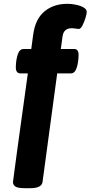

<svg xmlns="http://www.w3.org/2000/svg" viewBox="-20 -780 475 1007"><path d="M110 207Q74 207 61 198.5Q48 190 48 175Q50 159 56 114Q62 69 70.5 6Q79 -57 89 -128Q99 -199 108.5 -268.5Q118 -338 126 -395H88Q62 -395 63 -429Q64 -468 73.5 -495.5Q83 -523 104 -523H144L154 -598Q165 -680 213 -720Q261 -760 334 -760Q356 -760 379.5 -755Q403 -750 419 -740.5Q435 -731 435 -717Q435 -708 428.5 -686.5Q422 -665 412.5 -646.5Q403 -628 393 -628Q387 -628 376.5 -630Q366 -632 356 -632Q314 -632 308 -589L299 -523H369Q394 -523 392 -487Q391 -450 381.5 -422.5Q372 -395 351 -395H280L203 175Q198 207 139 207Z"/></svg>

Font: Asap Semi Expanded Semi Expanded ExtraBold
Style: Italic
Weight: 800
Width: 6
Italic angle: -6°
Designer: Pablo Cosgaya
Foundry: Omnibus-Type
Version: Version 3.001; ttfautohint (v1.8.4.7-5d5b)